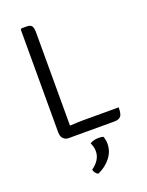

<svg xmlns="http://www.w3.org/2000/svg" viewBox="-170 -770 847 1104"><g transform="rotate(-20 253.0 -218.0)"><path d="M175.5 0H143.5Q125 0 111.8 -12.8Q98.5 -25.5 98.5 -51.5V-680L104.5 -686H135.5Q160.5 -686 168 -673.5Q175.5 -661 175.5 -636.5ZM474.5 -68Q474.5 -26.5 462.5 -13.2Q450.5 0 423.5 0H143.5L105.5 -57Q141 -63 184 -65.5Q227 -68 262 -68ZM334 61Q337.5 68 340 81.2Q342.5 94.5 342.5 107Q342.5 152.5 313.2 190.2Q284 228 235 250.5Q225.5 247.5 218.2 237.8Q211 228 208.5 217Q265 177 265 123.5Q265 110 261.2 96Q257.5 82 252 71.5Q274.5 57.5 306.5 57.5Q322.5 57.5 334 61Z"/></g></svg>

Font: Signika Light
Style: Regular
Weight: 300
Designer: Anna Giedry
Foundry: Anna Giedry
Version: Version 2.000